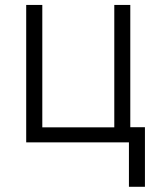

<svg xmlns="http://www.w3.org/2000/svg" viewBox="-20 -565 646 762"><path d="M497.1 -545.4V-60.1H555.2V176.3H491.7V0H84V-545.4H147.9V-59.6H433.6V-545.4Z"/></svg>

Font: Interop Light
Style: Regular
Weight: 300
Designer: Rasmus Andersson, Google, Jang Haemin
Foundry: jhaemin
Version: Version 1.007